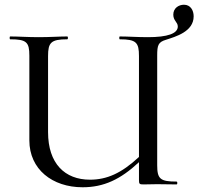

<svg xmlns="http://www.w3.org/2000/svg" viewBox="-20 -779 838 811"><path d="M681 -611C721 -624 798 -645 798 -710C798 -735 785 -759 757 -759C735 -759 712 -745 712 -717C712 -691 731 -686 731 -667C731 -637 687 -622 605 -622C560 -622 519 -625 486 -625C483 -625 483 -613 486 -613C556 -613 567 -599 567 -542V-116C493 -47 431 -20 360 -20C254 -20 183 -88 183 -221V-542C183 -599 195 -613 264 -613C268 -613 268 -625 264 -625C232 -625 191 -622 143 -622C98 -622 56 -625 23 -625C20 -625 20 -613 23 -613C92 -613 104 -601 104 -544V-186C104 -64 201 12 329 12C418 12 489 -21 567 -94V-19C567 -2 569 0 586 0C607 0 620 -1 644 -1C674 -1 699 0 726 0C730 0 730 -12 726 -12C657 -12 644 -23 644 -81V-544C644 -588 648 -601 681 -611Z"/></svg>

Font: Cormorant Infant Book
Style: Regular
Weight: 500
Designer: Christian Thalmann (Catharsis Fonts)
Version: Version 1.000;PS 002.000;hotconv 1.0.88;makeotf.lib2.5.64775